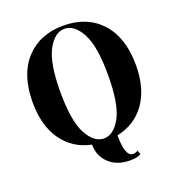

<svg xmlns="http://www.w3.org/2000/svg" viewBox="-155 -840 1049 1136"><g transform="rotate(-20 370.0 -272.5)"><path d="M695 -350Q695 -202 630 -110.5Q565 -19 450 5Q450 140 500 140Q509 140 516.5 137.5Q524 135 527 132L530 130L540 155Q520 170 470 170Q389 170 339.5 123.5Q290 77 290 5Q176 -18 110.5 -110Q45 -202 45 -350Q45 -523 133 -619Q221 -715 370 -715Q519 -715 607 -619Q695 -523 695 -350ZM476 -86.5Q520 -168 520 -350Q520 -532 476 -613.5Q432 -695 370 -695Q308 -695 264 -613.5Q220 -532 220 -350Q220 -168 264 -86.5Q308 -5 370 -5Q432 -5 476 -86.5Z"/></g></svg>

Font: Yeseva One
Style: Regular
Weight: 400
Designer: Jovanny Lemonad
Foundry: Jovanny Lemonad
Version: Version 2.000